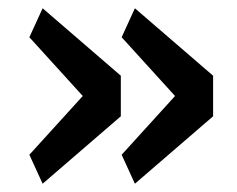

<svg xmlns="http://www.w3.org/2000/svg" viewBox="-20 -511 572 464"><path d="M51 -137 180 -279 51 -421 83 -491 272 -328V-230L83 -67ZM274 -137 403 -279 274 -421 306 -491 495 -328V-230L306 -67Z"/></svg>

Font: IBM Plex Sans KR Medium
Style: Regular
Weight: 500
Designer: Mike Abbink; Paul van der Laan; Pieter van Rosmalen; Wujin Sim; Chorong Kim; Dohee Lee;
Foundry: Sandoll Inc.
Version: Version 1.001